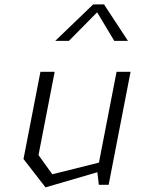

<svg xmlns="http://www.w3.org/2000/svg" viewBox="-20 -818 660 850"><path d="M222 -500H159L84 -114L181.5 11.5L411 -55.5L417.5 0H461L558 -500H496L418 -98L211.5 -46.5L150.5 -131.5ZM224.5 -637H285L410 -763.5L486 -637H546.5L440.5 -798.5H392.5Z"/></svg>

Font: Monaspace Krypton ExtraLight
Style: Italic
Weight: 200
Italic angle: -11°
Designer: Riley Cran & the Lettermatic Team
Foundry: Lettermatic
Version: Version 1.101 (Monaspace Krypton)